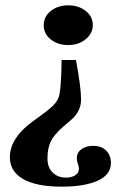

<svg xmlns="http://www.w3.org/2000/svg" viewBox="-20 -465 453 720"><path d="M211 235Q117 235 67 206.5Q17 178 17 125Q17 50 110 -15Q161 -51 180 -70Q199 -89 203 -111Q210 -149 211 -240H265Q284 -136 284 -93Q284 -69 275 -51.5Q266 -34 256.5 -24.5Q247 -15 218 9Q182 41 170 66Q158 91 158 130Q158 162 177 181.5Q196 201 228 201Q249 201 262.5 192Q276 183 276 168Q276 161 272 149Q268 137 268 128Q268 107 285.5 94.5Q303 82 329 82Q361 82 378.5 100Q396 118 396 146Q396 190 346.5 212.5Q297 235 211 235ZM144 -370Q144 -403 170.5 -424Q197 -445 236 -445Q275 -445 301.5 -424Q328 -403 328 -371Q328 -340 301.5 -318Q275 -296 236 -296Q197 -296 170.5 -317Q144 -338 144 -370Z"/></svg>

Font: UnnaBold
Style: Bold
Weight: 700
Designer: Jorge de Buen Unna
Foundry: Omnibus-Type
Version: Version 2.008;hotconv 1.0.109;makeotfexe 2.5.65596